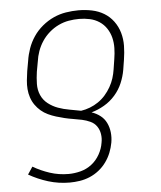

<svg xmlns="http://www.w3.org/2000/svg" viewBox="-53 -574 707 844"><g transform="rotate(-5 300.0 -152.5)"><path d="M221 223Q172 223 126.5 209Q81 195 41 172L63 139Q97 159 136.5 172Q176 185 219 185Q245 185 272 178Q299 171 321 154Q343 137 357 112Q371 87 375 61Q379 42 376 22.5Q373 3 362.5 -12Q352 -27 334.5 -35Q317 -43 298.5 -47Q280 -51 260.5 -54Q241 -57 222.5 -61.5Q204 -66 186 -71.5Q168 -77 151 -85Q134 -93 120 -105Q106 -117 95.5 -132Q85 -147 79 -165Q73 -183 71.5 -202Q70 -221 72 -241Q74 -261 77 -281L85 -326Q89 -353 98.5 -380Q108 -407 124.5 -431.5Q141 -456 164.5 -475.5Q188 -495 214.5 -507Q241 -519 269 -523.5Q297 -528 324 -528Q355 -528 384 -522Q413 -516 437 -501.5Q461 -487 478 -464Q495 -441 503 -413Q511 -385 510.5 -355Q510 -325 505 -294L498 -250Q493 -221 481 -192.5Q469 -164 448 -140Q427 -116 399.5 -100Q372 -84 343 -76Q364 -69 381 -56Q398 -43 407.5 -23.5Q417 -4 419.5 18.5Q422 41 418 64Q414 86 405.5 107.5Q397 129 383 148.5Q369 168 350 183Q331 198 309.5 207Q288 216 265.5 219.5Q243 223 221 223ZM298 -87Q318 -90 337.5 -97.5Q357 -105 374.5 -117Q392 -129 406 -145Q420 -161 430.5 -179.5Q441 -198 447 -217Q453 -236 456 -256L463 -301Q467 -325 467.5 -349Q468 -373 462.5 -395Q457 -417 444.5 -436Q432 -455 413 -467.5Q394 -480 371 -485Q348 -490 324 -490Q301 -490 278 -486Q255 -482 233 -471.5Q211 -461 192 -444.5Q173 -428 159.5 -407.5Q146 -387 138 -364.5Q130 -342 127 -319L119 -275Q115 -248 114.5 -221.5Q114 -195 124 -172Q134 -149 154 -133.5Q174 -118 197.5 -109.5Q221 -101 247 -96.5Q273 -92 298 -87Z"/></g></svg>

Font: Iosevka SS04 XLt Ex Obl
Style: Regular
Weight: 200
Width: 7
Italic angle: -9°
Monospace: yes
Designer: Belleve Invis
Foundry: Belleve Invis
Version: Version 19.0.0; ttfautohint (v1.8.4)